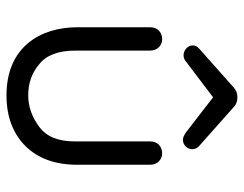

<svg xmlns="http://www.w3.org/2000/svg" viewBox="-100 -636 752 592"><g transform="rotate(90 276.0 -340.0)"><path d="M150 -530C157 -530 163 -532 168 -536L280 -621L390 -536C398 -531 405 -528 411 -528C428 -528 440 -542 440 -557C440 -566 436 -573 429 -579L312 -683C303 -692 293 -696 280 -696C267 -696 257 -692 248 -683L131 -579C124 -573 120 -566 120 -558C120 -543 135 -530 150 -530ZM416 -194C416 -143 401 -107 371 -85C340 -62 308 -51 274 -51C237 -51 205 -62 178 -85C150 -107 136 -144 136 -197V-427C136 -451 118 -464 101 -464C81 -464 64 -451 64 -427V-203C64 -88 125 16 274 16C340 16 392 -4 431 -43C469 -82 488 -135 488 -202V-427C488 -451 470 -464 453 -464C433 -464 416 -451 416 -427Z"/></g></svg>

Font: Dongle Light
Style: Regular
Weight: 300
Designer: Yanghee Ryu
Foundry: Yanghee Ryu
Version: Version 2.000